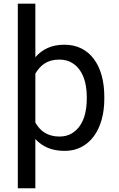

<svg xmlns="http://www.w3.org/2000/svg" viewBox="-20 -792 633 1021"><path d="M534.7 -266.1Q534.7 -206.1 520.5 -155.5Q506.3 -105 479.5 -68.1Q452.6 -31.2 413.3 -10.5Q374 10.3 323.7 10.3Q272.5 10.3 234.1 -5.9Q195.8 -22 168 -52.7V209H74.7V-772.5H168V-487.8Q195.8 -520 233.9 -537.1Q272 -554.2 322.3 -554.2Q373.5 -554.2 413.1 -534.2Q452.6 -514.2 479.7 -477.5Q506.8 -440.9 520.8 -389.9Q534.7 -338.9 534.7 -276.4ZM441.4 -276.4Q441.4 -317.4 432.9 -353.3Q424.3 -389.2 406.2 -416.3Q388.2 -443.4 360.6 -459.2Q333 -475.1 294.9 -475.1Q271 -475.1 251.7 -469.7Q232.4 -464.4 216.8 -454.1Q201.2 -443.8 189.2 -430.2Q177.2 -416.5 168 -400.4V-140.1Q177.2 -124 189.2 -110.4Q201.2 -96.7 216.8 -86.9Q232.4 -77.1 252 -71.5Q271.5 -65.9 295.9 -65.9Q333.5 -65.9 360.8 -82Q388.2 -98.1 406.2 -125.2Q424.3 -152.3 432.9 -188.7Q441.4 -225.1 441.4 -266.1Z"/></svg>

Font: Roboto2
Style: Regular
Weight: 400
Designer: Google
Foundry: Google
Version: Version 2.000981-w3; 2014; ttfautohint (v1.1) -l 5 -r 24 -G 